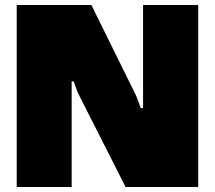

<svg xmlns="http://www.w3.org/2000/svg" viewBox="-20 -749 861 769"><path d="M47 0V-729H346L526 -364L544 -316H553V-729H774V0H483L291 -379L275 -423H267V0Z"/></svg>

Font: Hubot Sans Condensed ExtraLight Black
Style: Regular
Weight: 900
Version: Version 2.000